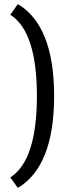

<svg xmlns="http://www.w3.org/2000/svg" viewBox="-20 -803 356 947"><path d="M68 -783Q247 -676 247 -329.5Q247 17 68 124L31 72Q162 -12 162 -329.5Q162 -647 31 -730Z"/></svg>

Font: Ruda
Style: Regular
Weight: 400
Designer: Mariela Monsalve, Angelina Sanchez
Foundry: Mariela Monsalve, Angelina Sanchez
Version: Version 1.002